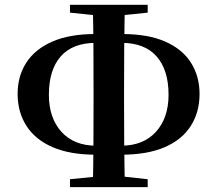

<svg xmlns="http://www.w3.org/2000/svg" viewBox="-20 -771 896 791"><path d="M52.6 -384Q52.6 -457.6 88.4 -512.9Q124.1 -568.3 195.2 -599.5Q266.2 -630.8 372.1 -630.8H425.7V-594.4H375.2Q279.4 -594.4 230.4 -538.9Q181.4 -483.4 181.4 -380.4Q181.4 -285.3 233.1 -228Q284.8 -170.8 376 -170.8H425.7V-133.6H375.7Q268.5 -133.6 196.9 -164.7Q125.2 -195.7 88.9 -252.5Q52.6 -309.2 52.6 -384ZM429.8 -133.6V-170.8H479.1Q570.7 -170.8 622.5 -228Q674.4 -285.3 674.4 -380.4Q674.4 -483.4 624.9 -538.9Q575.4 -594.4 481.3 -594.4H429.8V-630.8H483Q590.6 -630.8 661.1 -599.5Q731.7 -568.3 766.9 -512.4Q802.1 -456.6 802.1 -384Q802.1 -309.2 766.2 -252.5Q730.3 -195.7 658.6 -164.7Q587 -133.6 479.1 -133.6ZM362.4 0Q364.4 -85.2 364.9 -172.7Q365.4 -260.3 365.4 -347.7V-396.6Q365.4 -485.6 364.9 -574.1Q364.4 -662.6 362.4 -751.2H494.1Q492.4 -664.3 491.7 -575.6Q491.1 -486.8 491.1 -397.2V-348.4Q491.1 -262 491.7 -174.3Q492.4 -86.6 494.1 0ZM268.3 -718.9V-751.2H588.5V-718.9L446.1 -704.2H411ZM268.3 0V-32.6L415.6 -47.3H454.4L588.5 -32.6V0Z"/></svg>

Font: Noto Serif HK
Style: Regular
Weight: 200
Designer: Ryoko NISHIZUKA 西塚涼子 (kana & ideographs); Frank Grießhammer (Latin, Greek & Cyrillic); Wenlong ZHANG 张文龙 (bopomofo); San
Foundry: Adobe
Version: Version 2.001;hotconv 1.1.0;makeotfexe 2.6.0